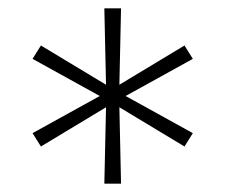

<svg xmlns="http://www.w3.org/2000/svg" viewBox="-20 -570 540 460"><path d="M230 -130 234 -313 78 -219 58 -251 219 -340 58 -429 78 -461 234 -367 230 -550H270L266 -367L422 -461L442 -429L281 -340L442 -251L422 -219L266 -313L270 -130Z"/></svg>

Font: iosevka_custom_sans_ss08 XLt
Style: Regular
Weight: 200
Designer: Belleve Invis
Foundry: Belleve Invis
Version: Version 10.3.0; ttfautohint (v1.8.3)